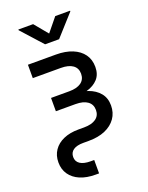

<svg xmlns="http://www.w3.org/2000/svg" viewBox="-175 -848 876 1139"><g transform="rotate(-20 263.0 -279.0)"><path d="M224.1 204.1Q168.5 204.1 127.7 186.8Q86.9 169.4 64.5 137.2Q42 105 42 61Q42 17.1 64 -15.1Q85.9 -47.4 126 -64.9Q166 -82.5 220.2 -82.5H255.4Q304.7 -82.5 331.3 -101.6Q357.9 -120.6 357.9 -155.8Q357.9 -191.4 331.3 -210.7Q304.7 -230 255.4 -230H131.8V-314H247.1Q295.9 -314 322.3 -333.3Q348.6 -352.5 348.6 -388.2Q348.6 -423.8 322.3 -442.6Q295.9 -461.4 247.1 -461.4H70.3V-545.9H247.1Q306.6 -545.9 350.3 -528.1Q394 -510.3 418 -477.1Q441.9 -443.8 441.9 -397.5Q441.9 -350.6 416 -322Q390.1 -293.5 346.2 -280.8Q302.2 -268.1 247.1 -268.1H131.8V-292.5H254.9Q310.5 -292.5 355 -276.6Q399.4 -260.7 425.3 -229.2Q451.2 -197.8 451.2 -150.9Q451.2 -104.5 427 -70.1Q402.8 -35.6 359.1 -16.8Q315.4 2 254.9 2H220.2Q179.2 2 157.2 17.1Q135.3 32.2 135.3 61Q135.3 89.4 158.2 104.5Q181.2 119.6 224.1 119.6H246.6V204.1ZM181.6 -761.7 252 -676.8 321.3 -761.7H415V-757.3L295.9 -625H207.5L88.4 -757.3V-761.7Z"/></g></svg>

Font: Inter Cardless
Style: Regular
Weight: 400
Designer: Rasmus Andersson
Foundry: rsms
Version: Version 4.001;git-9221beed3